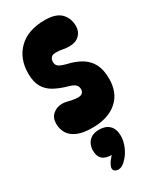

<svg xmlns="http://www.w3.org/2000/svg" viewBox="-224 -695 854 1032"><g transform="rotate(-30 203.5 -179.0)"><path d="M245 -626Q314 -626 344.5 -594.5Q375 -563 375 -515Q375 -481 352.5 -459Q330 -437 289 -437Q271 -437 252 -441Q233 -445 207 -445Q189 -445 180 -435Q171 -425 171 -409Q171 -391 182 -381.5Q193 -372 226 -363Q280 -351 315.5 -329Q351 -307 369.5 -271.5Q388 -236 388 -180Q388 -93 332.5 -44.5Q277 4 179 4Q121 4 86 -11.5Q51 -27 35.5 -53Q20 -79 20 -113Q20 -149 44 -169.5Q68 -190 101 -190Q114 -190 129 -186.5Q144 -183 160.5 -179.5Q177 -176 194 -176Q229 -176 229 -208Q229 -218 225 -226Q221 -234 210.5 -241Q200 -248 178 -254Q131 -267 96.5 -286Q62 -305 43.5 -337Q25 -369 25 -421Q25 -513 82.5 -569.5Q140 -626 245 -626ZM208 183Q158 183 138.5 165Q119 147 119 111Q119 92 127 73.5Q135 55 153.5 42.5Q172 30 205 30Q243 30 266 52Q289 74 289 119Q289 144 278 174Q267 204 248 228Q232 248 217 258Q202 268 188 268Q175 268 166.5 261.5Q158 255 158 244Q158 235 166.5 219Q175 203 201 175Z"/></g></svg>

Font: DynaPuff Condensed SemiBold
Style: Regular
Weight: 600
Width: 3
Designer: Toshi Omagari, Jennifer Daniel
Foundry: Google Fonts
Version: Version 2.000